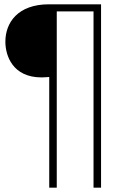

<svg xmlns="http://www.w3.org/2000/svg" viewBox="-20 -762 610 893"><path d="M209 -404V111H244V-709H415V111H450V-742H208C62 -742 5 -656 5 -568C5 -503 39 -402 173 -402C184 -402 196 -403 209 -404Z"/></svg>

Font: Montserrat ExtraLight
Style: Regular
Weight: 250
Designer: Julieta Ulanovsky
Foundry: Julieta Ulanovsky
Version: Version 4.000